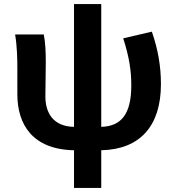

<svg xmlns="http://www.w3.org/2000/svg" viewBox="-20 -731 873 952"><path d="M347 201H482V14C674 10 778 -106 778 -314C778 -404 763 -487 733 -574L591 -541C621 -447 631 -380 631 -308C631 -162 579 -105 482 -102V-711H347V-102C243 -104 205 -172 205 -253C205 -293 207 -374 207 -423C207 -475 205 -521 197 -560H55C65 -499 66 -437 66 -393V-264C66 -114 141 10 347 14Z"/></svg>

Font: Noto Sans Mono CJK HK
Style: Bold
Weight: 700
Designer: Ryoko NISHIZUKA 西塚涼子 (kana, bopomofo & ideographs); Paul D. Hunt (Latin, Greek & Cyrillic); Sandoll Communications 산돌커뮤니
Foundry: Adobe
Version: Version 2.004;hotconv 1.0.118;makeotfexe 2.5.65603